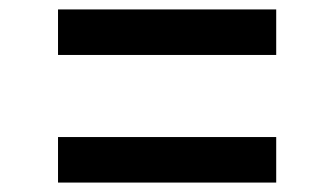

<svg xmlns="http://www.w3.org/2000/svg" viewBox="-20 -523 709 407"><path d="M565.5 -503V-406.5H103V-503ZM565.5 -232.5V-136H103V-232.5Z"/></svg>

Font: Merriweather 24pt Black
Style: Regular
Weight: 900
Designer: Eben Sorkin
Foundry: Eben Sorkin
Version: Version 2.100